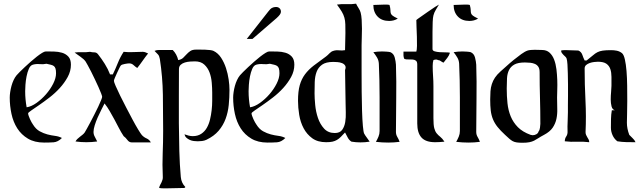

<svg xmlns="http://www.w3.org/2000/svg" viewBox="-20 -771 3489 1045"><path d="M229 -491Q249 -491 273 -490.5Q297 -490 317.5 -484Q338 -478 352 -463Q366 -448 366 -419Q366 -384 348.5 -352Q331 -320 305.5 -292Q280 -264 249.5 -240.5Q219 -217 193.5 -199.5Q168 -182 150.5 -170Q133 -158 133 -154Q133 -149 136 -140.5Q139 -132 143 -123Q147 -114 151.5 -106Q156 -98 159 -94Q175 -68 196 -56.5Q217 -45 238 -39.5Q259 -34 279.5 -31.5Q300 -29 317 -20Q295 2 271.5 3.5Q248 5 220 5Q168 5 132 -16.5Q96 -38 74 -72.5Q52 -107 42.5 -151Q33 -195 33 -240Q33 -253 35.5 -270Q38 -287 42.5 -303.5Q47 -320 54 -335Q61 -350 70 -361Q75 -367 87 -379Q99 -391 114.5 -405.5Q130 -420 147 -435Q164 -450 180 -462.5Q196 -475 209 -483Q222 -491 229 -491ZM117 -275Q117 -252 119 -230.5Q121 -209 125 -187Q151 -191 179 -211Q207 -231 230.5 -258Q254 -285 269.5 -315.5Q285 -346 285 -372Q285 -389 282 -398Q279 -407 273 -411.5Q267 -416 257 -418.5Q247 -421 233 -424Q215 -420 196 -422Q177 -424 159 -419Q145 -415 137 -396.5Q129 -378 124.5 -355Q120 -332 118.5 -309.5Q117 -287 117 -275Z M386 -485Q407 -488 428 -487Q449 -486 470 -489Q481 -486 493.5 -486Q506 -486 514 -475Q533 -451 550.5 -423Q568 -395 579 -366H594Q609 -397 621.5 -428.5Q634 -460 653 -489Q679 -486 705 -487.5Q731 -489 757 -489Q765 -489 772 -486Q779 -483 786 -480Q770 -460 756.5 -440.5Q743 -421 727 -401Q716 -408 706.5 -417Q697 -426 683 -426Q676 -426 659.5 -423Q643 -420 638 -415Q635 -412 629 -399.5Q623 -387 616.5 -373Q610 -359 605 -347Q600 -335 600 -331Q600 -325 609.5 -303Q619 -281 634 -250.5Q649 -220 667 -185.5Q685 -151 701.5 -120Q718 -89 732 -66Q746 -43 752 -36Q763 -24 778 -17.5Q793 -11 801 4H697Q683 4 673.5 -9Q664 -22 653 -30Q639 -51 627 -74.5Q615 -98 602.5 -121Q590 -144 577 -166.5Q564 -189 549 -208Q542 -194 531.5 -173.5Q521 -153 511.5 -131.5Q502 -110 495.5 -89Q489 -68 489 -53Q489 -39 496 -26.5Q503 -14 509 -1Q494 1 479.5 2Q465 3 450 3Q435 3 420.5 2Q406 1 391 -1Q395 -9 401.5 -15Q408 -21 415 -26.5Q422 -32 429 -37.5Q436 -43 441 -50Q444 -55 452.5 -70Q461 -85 471.5 -105Q482 -125 493.5 -147.5Q505 -170 514.5 -190Q524 -210 530 -225Q536 -240 536 -244Q536 -248 530.5 -262.5Q525 -277 516 -297Q507 -317 496.5 -339Q486 -361 476 -381Q466 -401 457.5 -416Q449 -431 446 -436Q437 -449 418 -462Q399 -475 386 -485Z M1047 -501Q1055 -501 1068.5 -501Q1082 -501 1096.5 -500.5Q1111 -500 1123.5 -498.5Q1136 -497 1142 -494Q1167 -482 1183.5 -456.5Q1200 -431 1210 -400.5Q1220 -370 1224.5 -338.5Q1229 -307 1229 -282Q1229 -240 1225 -200Q1221 -160 1208 -124.5Q1195 -89 1170 -59.5Q1145 -30 1103 -10Q1092 -5 1079.5 -3.5Q1067 -2 1056 -2Q1046 -2 1034.5 -3.5Q1023 -5 1013 -9.5Q1003 -14 995 -21Q987 -28 984 -40Q995 -36 1006.5 -33Q1018 -30 1029 -30Q1056 -30 1075 -42.5Q1094 -55 1105.5 -75Q1117 -95 1123 -120Q1129 -145 1132 -171.5Q1135 -198 1135 -223Q1135 -248 1135 -267Q1135 -291 1132.5 -321Q1130 -351 1120.5 -376.5Q1111 -402 1092 -419.5Q1073 -437 1041 -437Q1030 -437 1015 -436Q1000 -435 986.5 -431Q973 -427 963.5 -418.5Q954 -410 954 -395Q954 -327 953.5 -252Q953 -177 953.5 -100.5Q954 -24 956 50.5Q958 125 964 192Q967 225 989 247L984 252Q961 252 937.5 253Q914 254 890 254Q879 254 868 254Q857 254 846 252Q848 242 852 235Q856 228 859 221.5Q862 215 864.5 207Q867 199 866 187Q863 126 865.5 64Q868 2 868 -59Q868 -158 866.5 -255.5Q865 -353 850 -450Q847 -467 840 -474.5Q833 -482 821 -494Q831 -499 846 -499H920Q942 -477 950 -444Q967 -447 976.5 -456Q986 -465 995 -475Q1004 -485 1015.5 -493Q1027 -501 1047 -501Z M1445 -491Q1465 -491 1489 -490.5Q1513 -490 1533.5 -484Q1554 -478 1568 -463Q1582 -448 1582 -419Q1582 -384 1564.5 -352Q1547 -320 1521.5 -292Q1496 -264 1465.5 -240.5Q1435 -217 1409.5 -199.5Q1384 -182 1366.5 -170Q1349 -158 1349 -154Q1349 -149 1352 -140.5Q1355 -132 1359 -123Q1363 -114 1367.5 -106Q1372 -98 1375 -94Q1391 -68 1412 -56.5Q1433 -45 1454 -39.5Q1475 -34 1495.5 -31.5Q1516 -29 1533 -20Q1511 2 1487.5 3.5Q1464 5 1436 5Q1384 5 1348 -16.5Q1312 -38 1290 -72.5Q1268 -107 1258.5 -151Q1249 -195 1249 -240Q1249 -253 1251.5 -270Q1254 -287 1258.5 -303.5Q1263 -320 1270 -335Q1277 -350 1286 -361Q1291 -367 1303 -379Q1315 -391 1330.5 -405.5Q1346 -420 1363 -435Q1380 -450 1396 -462.5Q1412 -475 1425 -483Q1438 -491 1445 -491ZM1333 -275Q1333 -252 1335 -230.5Q1337 -209 1341 -187Q1367 -191 1395 -211Q1423 -231 1446.5 -258Q1470 -285 1485.5 -315.5Q1501 -346 1501 -372Q1501 -389 1498 -398Q1495 -407 1489 -411.5Q1483 -416 1473 -418.5Q1463 -421 1449 -424Q1431 -420 1412 -422Q1393 -424 1375 -419Q1361 -415 1353 -396.5Q1345 -378 1340.5 -355Q1336 -332 1334.5 -309.5Q1333 -287 1333 -275ZM1486 -673 1354 -559H1323L1440 -708Q1451 -723 1460.5 -728Q1470 -733 1482 -733Q1494 -733 1501.5 -726Q1509 -719 1509 -707Q1509 -700 1503.5 -692Q1498 -684 1486 -673Z M1814 -746Q1840 -750 1866 -748.5Q1892 -747 1918 -751Q1923 -740 1931.5 -727Q1940 -714 1943 -702Q1947 -687 1948.5 -663.5Q1950 -640 1950 -615Q1950 -590 1949 -565.5Q1948 -541 1948 -524Q1948 -508 1948 -468Q1948 -428 1948 -377.5Q1948 -327 1948.5 -271.5Q1949 -216 1950.5 -168Q1952 -120 1955 -86Q1958 -52 1962 -44Q1968 -33 1976.5 -22Q1985 -11 1992 0Q1979 2 1967 3Q1955 4 1942 4Q1930 4 1917.5 3Q1905 2 1893 0Q1880 -8 1872.5 -22.5Q1865 -37 1858 -50Q1845 -36 1835 -26Q1825 -16 1814 -9.5Q1803 -3 1789.5 0Q1776 3 1755 3Q1709 3 1679.5 -18.5Q1650 -40 1632.5 -73Q1615 -106 1608.5 -146Q1602 -186 1602 -222Q1602 -274 1611.5 -307.5Q1621 -341 1640 -366.5Q1659 -392 1687.5 -414Q1716 -436 1755 -464Q1764 -471 1773.5 -481Q1783 -491 1794 -494Q1809 -499 1825.5 -497Q1842 -495 1858 -498Q1858 -521 1859 -544.5Q1860 -568 1860 -591Q1860 -619 1859.5 -638.5Q1859 -658 1854.5 -674.5Q1850 -691 1840.5 -707Q1831 -723 1814 -746ZM1692 -263Q1692 -237 1695.5 -200Q1699 -163 1710.5 -129Q1722 -95 1744 -71Q1766 -47 1802 -47Q1830 -47 1842.5 -64.5Q1855 -82 1859 -107Q1863 -132 1862 -159.5Q1861 -187 1861 -206Q1861 -252 1859.5 -298Q1858 -344 1858 -390Q1864 -405 1858.5 -414Q1853 -423 1841.5 -427.5Q1830 -432 1816.5 -433Q1803 -434 1794 -434Q1754 -434 1733 -419Q1712 -404 1703 -379.5Q1694 -355 1693 -324.5Q1692 -294 1692 -263Z M2012 -744Q2027 -744 2041.5 -745Q2056 -746 2071 -746Q2079 -746 2085.5 -746Q2092 -746 2100 -744Q2105 -726 2105 -715.5Q2105 -705 2107 -698.5Q2109 -692 2116.5 -686Q2124 -680 2145 -670Q2134 -663 2122 -660Q2110 -657 2098 -657Q2058 -657 2035 -681Q2012 -705 2012 -744ZM2012 -487Q2024 -489 2036 -490Q2048 -491 2060 -491Q2068 -491 2083 -490Q2098 -489 2105 -487Q2123 -479 2128.5 -457.5Q2134 -436 2135 -419Q2138 -327 2136.5 -236Q2135 -145 2135 -53Q2135 -38 2142.5 -25.5Q2150 -13 2155 1Q2139 3 2124 4Q2109 5 2093 5Q2076 5 2059.5 4Q2043 3 2026 1Q2034 -13 2040 -27.5Q2046 -42 2046 -58Q2046 -149 2046 -241Q2046 -333 2042 -424Q2041 -443 2032 -458Q2023 -473 2012 -487Z M2369 -746Q2361 -732 2352 -717.5Q2343 -703 2339 -687Q2336 -676 2335 -651Q2334 -626 2334 -598Q2334 -570 2334 -543.5Q2334 -517 2334 -504Q2334 -495 2346 -491.5Q2358 -488 2374 -487Q2390 -486 2406 -486Q2422 -486 2429 -484Q2424 -468 2414 -455.5Q2404 -443 2394 -430Q2386 -433 2379 -438.5Q2372 -444 2364 -444Q2359 -447 2354 -447Q2346 -447 2339 -444Q2335 -431 2335 -412Q2335 -385 2337 -357.5Q2339 -330 2339 -302V-128Q2339 -91 2343.5 -73.5Q2348 -56 2356.5 -45.5Q2365 -35 2376 -26.5Q2387 -18 2399 0Q2373 3 2348 3Q2297 3 2274 -22.5Q2251 -48 2251 -99V-420Q2251 -435 2244 -440.5Q2237 -446 2226.5 -447Q2216 -448 2203.5 -447.5Q2191 -447 2181 -450Q2176 -459 2176 -469.5Q2176 -480 2176 -490H2246Q2249 -498 2249.5 -521.5Q2250 -545 2249 -572Q2248 -599 2247 -624.5Q2246 -650 2246 -662Q2250 -666 2269 -679Q2288 -692 2309 -707Q2330 -722 2348 -733.5Q2366 -745 2369 -746Z M2449 -744Q2464 -744 2478.5 -745Q2493 -746 2508 -746Q2516 -746 2522.5 -746Q2529 -746 2537 -744Q2542 -726 2542 -715.5Q2542 -705 2544 -698.5Q2546 -692 2553.5 -686Q2561 -680 2582 -670Q2571 -663 2559 -660Q2547 -657 2535 -657Q2495 -657 2472 -681Q2449 -705 2449 -744ZM2449 -487Q2461 -489 2473 -490Q2485 -491 2497 -491Q2505 -491 2520 -490Q2535 -489 2542 -487Q2560 -479 2565.5 -457.5Q2571 -436 2572 -419Q2575 -327 2573.5 -236Q2572 -145 2572 -53Q2572 -38 2579.5 -25.5Q2587 -13 2592 1Q2576 3 2561 4Q2546 5 2530 5Q2513 5 2496.5 4Q2480 3 2463 1Q2471 -13 2477 -27.5Q2483 -42 2483 -58Q2483 -149 2483 -241Q2483 -333 2479 -424Q2478 -443 2469 -458Q2460 -473 2449 -487Z M2930 -499Q2955 -499 2971 -484.5Q2987 -470 2996 -446.5Q3005 -423 3008.5 -394Q3012 -365 3013 -336.5Q3014 -308 3013 -282Q3012 -256 3012 -240Q3012 -208 3013 -179Q3014 -150 3008.5 -124Q3003 -98 2988 -76Q2973 -54 2941 -37Q2922 -27 2910 -19Q2898 -11 2887 -5.5Q2876 0 2861.5 3Q2847 6 2824 6Q2804 6 2791.5 4Q2779 2 2770 -3Q2761 -8 2752 -16Q2743 -24 2729 -37Q2704 -60 2688 -80Q2672 -100 2663 -122Q2654 -144 2651 -169.5Q2648 -195 2648 -230Q2648 -254 2649.5 -274.5Q2651 -295 2657 -313.5Q2663 -332 2674 -348.5Q2685 -365 2704 -382Q2717 -393 2736 -410.5Q2755 -428 2776 -445Q2797 -462 2817 -476.5Q2837 -491 2852 -496Q2858 -498 2868.5 -499Q2879 -500 2890 -500Q2901 -500 2911.5 -499.5Q2922 -499 2930 -499ZM2738 -289Q2738 -248 2742 -209.5Q2746 -171 2759.5 -138Q2773 -105 2798.5 -79Q2824 -53 2868 -37Q2876 -35 2879 -35Q2890 -35 2899.5 -40.5Q2909 -46 2912 -57Q2917 -62 2919 -76Q2921 -90 2921 -97Q2921 -168 2919 -238Q2917 -308 2917 -378Q2917 -397 2910 -407.5Q2903 -418 2891.5 -423Q2880 -428 2866 -429.5Q2852 -431 2837 -431Q2800 -431 2780 -420Q2760 -409 2750.5 -390Q2741 -371 2739.5 -345Q2738 -319 2738 -289Z M3034 -496Q3042 -498 3050.5 -498Q3059 -498 3067 -498Q3083 -498 3098 -497Q3113 -496 3128 -496Q3144 -489 3149.5 -472.5Q3155 -456 3162 -442H3173Q3195 -459 3207.5 -470Q3220 -481 3232 -487Q3244 -493 3260.5 -495.5Q3277 -498 3306 -498Q3322 -498 3337 -495Q3352 -492 3365 -482Q3375 -474 3381 -447.5Q3387 -421 3390 -384Q3393 -347 3393.5 -304Q3394 -261 3394 -221.5Q3394 -182 3393 -150Q3392 -118 3392 -103Q3392 -71 3405 -37Q3413 -28 3423.5 -18.5Q3434 -9 3439 3Q3414 3 3389.5 2.5Q3365 2 3340 -2Q3323 -15 3314 -35Q3305 -55 3305 -76Q3305 -100 3305.5 -124Q3306 -148 3310 -171H3326Q3313 -175 3308.5 -192Q3304 -209 3304 -229.5Q3304 -250 3306 -270.5Q3308 -291 3308 -304Q3308 -329 3308 -352.5Q3308 -376 3302 -394.5Q3296 -413 3280.5 -424Q3265 -435 3234 -435Q3226 -435 3213.5 -433.5Q3201 -432 3189.5 -428Q3178 -424 3170 -417Q3162 -410 3162 -398Q3162 -312 3166.5 -225Q3171 -138 3167 -52Q3167 -43 3170 -36.5Q3173 -30 3176.5 -24Q3180 -18 3183.5 -12Q3187 -6 3187 3Q3154 -1 3120.5 0.5Q3087 2 3054 -2Q3054 -17 3062 -28.5Q3070 -40 3069 -57Q3068 -83 3069.5 -108.5Q3071 -134 3071 -160Q3071 -173 3071 -197.5Q3071 -222 3071.5 -251Q3072 -280 3071.5 -311.5Q3071 -343 3070.5 -371Q3070 -399 3068.5 -420.5Q3067 -442 3064 -452Q3062 -458 3057 -462.5Q3052 -467 3047 -472Q3042 -477 3038 -482.5Q3034 -488 3034 -496Z"/></svg>

Font: Augsburger Schrift CAT
Style: Regular
Weight: 400
Designer: Peter Wiegel nach Roos&Junge Offenbach
Foundry: CAT-Fonts, Peter Wiegel
Version: Version 1.000